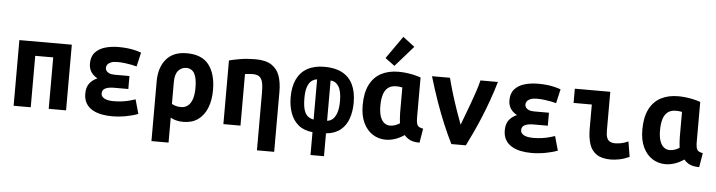

<svg xmlns="http://www.w3.org/2000/svg" viewBox="-55 -1083 5710 1532"><g transform="rotate(5 2800.0 -317.0)"><path d="M71 0V-526H491V0H352V-412H208V0Z M859 15Q813 15 772 6.5Q731 -2 699.5 -21Q668 -40 650 -71Q632 -102 632 -147Q632 -195 653.5 -226Q675 -257 718 -276Q696 -288 680.5 -304Q665 -320 656.5 -341Q648 -362 648 -388Q648 -445 678.5 -478.5Q709 -512 758.5 -526Q808 -540 865 -540Q903 -540 935 -536.5Q967 -533 994.5 -526.5Q1022 -520 1047 -511L1021 -398Q1004 -403 979 -408Q954 -413 924.5 -416.5Q895 -420 864 -420Q832 -420 813 -411.5Q794 -403 786 -391Q778 -379 778 -366Q778 -354 785 -343Q792 -332 808.5 -324.5Q825 -317 852 -317H971V-213H853Q831 -213 810 -208.5Q789 -204 775.5 -192.5Q762 -181 762 -158Q762 -135 787.5 -120.5Q813 -106 862 -106Q901 -106 935 -111Q969 -116 995 -123.5Q1021 -131 1036 -136L1068 -22Q1028 -6 971.5 4.5Q915 15 859 15Z M1191 185V-293Q1191 -404 1247 -471Q1303 -538 1411 -538Q1533 -538 1589 -465Q1645 -392 1645 -263Q1645 -182 1620.5 -120.5Q1596 -59 1548.5 -24.5Q1501 10 1430 10Q1396 10 1371.5 3Q1347 -4 1328 -15V185ZM1402 -106Q1434 -106 1457 -124.5Q1480 -143 1492 -179Q1504 -215 1504 -269Q1504 -346 1483 -383.5Q1462 -421 1416 -421Q1381 -421 1354.5 -392.5Q1328 -364 1328 -299V-125Q1341 -117 1359.5 -111.5Q1378 -106 1402 -106Z M2036 185V-279Q2036 -328 2029 -358.5Q2022 -389 2003.5 -403.5Q1985 -418 1951 -418Q1936 -418 1920.5 -416.5Q1905 -415 1888 -413V0H1751V-510Q1788 -520 1842.5 -529Q1897 -538 1960 -538Q2044 -538 2090.5 -507.5Q2137 -477 2155.5 -423Q2174 -369 2174 -297V185Z M2465 185V2Q2395 -5 2351.5 -41Q2308 -77 2287.5 -134.5Q2267 -192 2267 -261Q2267 -347 2295.5 -406Q2324 -465 2379.5 -495.5Q2435 -526 2516 -526Q2601 -526 2658 -495.5Q2715 -465 2743.5 -406Q2772 -347 2772 -261Q2772 -192 2752.5 -134.5Q2733 -77 2689 -41Q2645 -5 2573 2V185ZM2465 -99V-421Q2439 -418 2419 -401Q2399 -384 2388 -350.5Q2377 -317 2377 -264Q2377 -203 2388 -168.5Q2399 -134 2418.5 -119Q2438 -104 2465 -99ZM2573 -99Q2595 -100 2615 -115.5Q2635 -131 2648.5 -167.5Q2662 -204 2662 -265Q2662 -344 2637.5 -382Q2613 -420 2573 -421Z M3052 11Q2994 11 2947 -19Q2900 -49 2872.5 -106.5Q2845 -164 2845 -248Q2845 -346 2877 -410.5Q2909 -475 2968 -506.5Q3027 -538 3107 -538Q3134 -538 3163 -535Q3192 -532 3223 -525.5Q3254 -519 3286 -508V-188Q3286 -138 3298.5 -122.5Q3311 -107 3342 -103L3323 11Q3276 11 3248.5 -2Q3221 -15 3200 -39Q3162 -13 3124.5 -1Q3087 11 3052 11ZM3077 -104Q3094 -104 3113.5 -110Q3133 -116 3154 -129Q3152 -146 3150 -169.5Q3148 -193 3148 -213V-416Q3135 -419 3123 -420Q3111 -421 3100 -421Q3057 -421 3032 -400Q3007 -379 2996.5 -342Q2986 -305 2986 -255Q2986 -205 2997 -171.5Q3008 -138 3028.5 -121Q3049 -104 3077 -104ZM3070 -582 2994 -638 3121 -819 3215 -747Z M3577 0Q3544 -66 3509 -148.5Q3474 -231 3440.5 -326Q3407 -421 3376 -526H3520Q3534 -470 3554 -404Q3574 -338 3596 -274.5Q3618 -211 3637 -160Q3651 -198 3668.5 -243.5Q3686 -289 3704 -338.5Q3722 -388 3738 -436Q3754 -484 3764 -526H3904Q3881 -447 3854.5 -373.5Q3828 -300 3800.5 -233.5Q3773 -167 3745.5 -108.5Q3718 -50 3693 0Z M4219 15Q4173 15 4132 6.5Q4091 -2 4059.5 -21Q4028 -40 4010 -71Q3992 -102 3992 -147Q3992 -195 4013.5 -226Q4035 -257 4078 -276Q4056 -288 4040.5 -304Q4025 -320 4016.5 -341Q4008 -362 4008 -388Q4008 -445 4038.5 -478.5Q4069 -512 4118.5 -526Q4168 -540 4225 -540Q4263 -540 4295 -536.5Q4327 -533 4354.5 -526.5Q4382 -520 4407 -511L4381 -398Q4364 -403 4339 -408Q4314 -413 4284.5 -416.5Q4255 -420 4224 -420Q4192 -420 4173 -411.5Q4154 -403 4146 -391Q4138 -379 4138 -366Q4138 -354 4145 -343Q4152 -332 4168.5 -324.5Q4185 -317 4212 -317H4331V-213H4213Q4191 -213 4170 -208.5Q4149 -204 4135.5 -192.5Q4122 -181 4122 -158Q4122 -135 4147.5 -120.5Q4173 -106 4222 -106Q4261 -106 4295 -111Q4329 -116 4355 -123.5Q4381 -131 4396 -136L4428 -22Q4388 -6 4331.5 4.5Q4275 15 4219 15Z M4854 12Q4783 12 4741.5 -15.5Q4700 -43 4683 -94.5Q4666 -146 4666 -218V-412H4520V-526H4804V-211Q4804 -180 4811.5 -159.5Q4819 -139 4835.5 -129.5Q4852 -120 4879 -120Q4897 -120 4923 -124.5Q4949 -129 4983 -144L5003 -22Q4961 -3 4923.5 4.5Q4886 12 4854 12Z M5292 11Q5234 11 5187 -19Q5140 -49 5112.5 -106.5Q5085 -164 5085 -248Q5085 -346 5117 -410.5Q5149 -475 5208 -506.5Q5267 -538 5347 -538Q5374 -538 5403 -535Q5432 -532 5463 -525.5Q5494 -519 5526 -508V-188Q5526 -138 5538.5 -122.5Q5551 -107 5582 -103L5563 11Q5516 11 5488.5 -2Q5461 -15 5440 -39Q5402 -13 5364.5 -1Q5327 11 5292 11ZM5317 -104Q5334 -104 5353.5 -110Q5373 -116 5394 -129Q5392 -146 5390 -169.5Q5388 -193 5388 -213V-416Q5375 -419 5363 -420Q5351 -421 5340 -421Q5297 -421 5272 -400Q5247 -379 5236.5 -342Q5226 -305 5226 -255Q5226 -205 5237 -171.5Q5248 -138 5268.5 -121Q5289 -104 5317 -104Z"/></g></svg>

Font: Ubuntu Sans Mono
Style: Regular
Weight: 400
Monospace: yes
Designer: Dalton Maag Ltd
Foundry: Dalton Maag Ltd
Version: Version 1.006